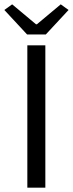

<svg xmlns="http://www.w3.org/2000/svg" viewBox="-36 -865 336 885"><path d="M90 0V-656H173V0ZM89 -706 -16 -819 20 -845 130 -753H134L244 -845L280 -819L175 -706Z"/></svg>

Font: .
Style: 
Weight: 400
Designer: Paul D. Hunt, Dalton Maag
Foundry: Dalton Maag Ltd
Version: Version 1.200